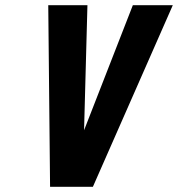

<svg xmlns="http://www.w3.org/2000/svg" viewBox="-20 -720 686 740"><path d="M166 -700 173 0H338L646 -700H492L304 -218L317 -700Z"/></svg>

Font: Advent Pro ExtraBold
Style: Italic
Weight: 800
Italic angle: -12°
Version: Version 3.000